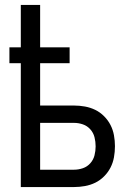

<svg xmlns="http://www.w3.org/2000/svg" viewBox="-20 -755 540 775"><path d="M64 0V-500H18V-564H64V-735H142V-564H261V-500H142V-329H279Q301 -329 323 -325Q345 -321 364.5 -311.5Q384 -302 400 -286Q416 -270 426 -250.5Q436 -231 440 -209Q444 -187 444 -165Q444 -142 440 -120Q436 -98 426 -78.5Q416 -59 400 -43Q384 -27 364.5 -17.5Q345 -8 323 -4Q301 0 279 0ZM279 -70Q297 -70 314.5 -76Q332 -82 344.5 -96Q357 -110 361.5 -128Q366 -146 366 -164Q366 -183 361.5 -201Q357 -219 344.5 -233Q332 -247 314.5 -253Q297 -259 279 -259H142V-70Z"/></svg>

Font: Iosevka SS04
Style: Regular
Weight: 400
Monospace: yes
Designer: Belleve Invis
Foundry: Belleve Invis
Version: Version 19.0.0; ttfautohint (v1.8.4)